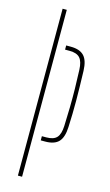

<svg xmlns="http://www.w3.org/2000/svg" viewBox="-124 -845 508 889"><g transform="rotate(15 130.5 -400.0)"><path d="M120 -185V-205H141Q176.5 -205 191.5 -222Q206.5 -239 208 -278Q210 -326 210.8 -369.2Q211.5 -412.5 210.8 -455.8Q210 -499 208 -547Q206.5 -586 191.5 -603Q176.5 -620 142 -620H120V-640H142Q185.5 -640 206 -618.2Q226.5 -596.5 228 -547Q230.5 -466 230.8 -403.5Q231 -341 228 -278Q226 -228.5 205.8 -206.8Q185.5 -185 141 -185ZM60 0V-800H80V0Z"/></g></svg>

Font: Big Shoulders Stencil Display SC Thin
Style: Regular
Weight: 100
Designer: Patric King
Foundry: XO Type Co
Version: Version 2.001